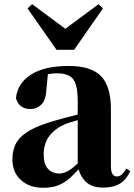

<svg xmlns="http://www.w3.org/2000/svg" viewBox="-20 -877 640 914"><path d="M185 17Q121 17 80 -19.5Q39 -56 39 -119Q39 -165 58.5 -198.5Q78 -232 125 -258Q172 -284 253 -306Q291 -317 343 -330Q346 -331 350 -332V-393Q350 -445 341 -474.5Q332 -504 310 -516Q288 -528 250 -528Q230 -528 208 -524L201 -453Q199 -401 177 -379.5Q155 -358 126 -358Q70 -358 56 -410Q63 -480 127 -521.5Q191 -563 307 -563Q414 -563 461 -514.5Q508 -466 508 -357V-88Q508 -60 515.5 -48.5Q523 -37 537 -37Q548 -37 558 -45Q568 -53 582 -75L600 -62Q581 -21 550.5 -2.5Q520 16 471 16Q416 16 387 -13Q364 -36 354 -71Q331 -46 311 -28Q286 -6 256.5 5.5Q227 17 185 17ZM350 -305Q314 -295 292 -287Q243 -266 215.5 -230.5Q188 -195 188 -140Q188 -95 208.5 -73Q229 -51 263 -51Q276 -51 292.5 -57.5Q309 -64 332 -83Q340 -90 350 -99ZM133 -857 291 -740 449 -857 470 -837 333 -640H249L111 -837ZM148 -509Q142 -507 136 -505Z"/></svg>

Font: Early Summer Mincho Heavy
Style: Regular
Weight: 900
Designer: GuiWonder
Version: Version 1.002